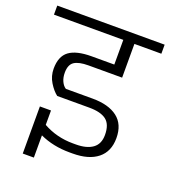

<svg xmlns="http://www.w3.org/2000/svg" viewBox="-138 -728 777 877"><g transform="rotate(20 251.0 -289.5)"><path d="M127 -358Q127 -334 135.5 -316Q144 -298 157 -290H287Q365 -290 408 -257Q451 -224 451 -157Q451 -92 408 -57.5Q365 -23 287 -23H272Q192 -23 127 -53V55H73V-174H127V-104Q193 -67 272 -67H287Q339 -67 368 -88Q397 -109 397 -153Q397 -204 370 -225Q343 -246 287 -246H131Q110 -262 91.5 -292Q73 -322 73 -358Q73 -418 108 -444Q143 -470 217 -470H327V-590H-10V-634H512V-590H381V-426H217Q171 -426 149 -411.5Q127 -397 127 -358Z"/></g></svg>

Font: Biryani UltraLight
Style: Regular
Weight: 250
Designer: Dan Reynolds and Mathieu Réguer
Foundry: Dan Reynolds and Mathieu Réguer
Version: Version 1.003; ttfautohint (v1.1) -l 5 -r 5 -G 72 -x 0 -D la